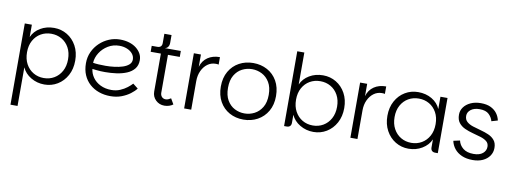

<svg xmlns="http://www.w3.org/2000/svg" viewBox="-73 -1177 4996 1871"><g transform="rotate(10 2425.0 -241.0)"><path d="M370 7Q297 7 236.5 -29Q176 -65 150 -124V258H80V-546H150V-424Q176 -483 235 -518Q294 -553 370 -553Q441 -553 499.5 -518Q558 -483 592.5 -420Q627 -357 627 -274Q627 -191 592.5 -127.5Q558 -64 499.5 -28.5Q441 7 370 7ZM353 -54Q410 -54 456 -81Q502 -108 529 -157.5Q556 -207 556 -274Q556 -341 529 -390Q502 -439 456 -465.5Q410 -492 353 -492Q296 -492 250 -465.5Q204 -439 177 -390Q150 -341 150 -274Q150 -207 177 -157.5Q204 -108 250 -81Q296 -54 353 -54Z M1023 7Q962 7 909.5 -11.5Q857 -30 817.5 -65.5Q778 -101 756 -152Q734 -203 734 -269Q734 -329 757.5 -380.5Q781 -432 822 -471Q863 -510 915 -531.5Q967 -553 1023 -553Q1072 -553 1113 -540.5Q1154 -528 1183.5 -505Q1213 -482 1229.5 -452.5Q1246 -423 1246 -388Q1246 -336 1218.5 -302Q1191 -268 1145 -249Q1099 -230 1044 -222.5Q989 -215 933 -215Q910 -215 887.5 -216Q865 -217 844.5 -219.5Q824 -222 806 -224Q811 -179 838.5 -140Q866 -101 913.5 -77.5Q961 -54 1023 -54Q1069 -54 1108 -70.5Q1147 -87 1176.5 -110Q1206 -133 1223 -152L1274 -112Q1254 -85 1217.5 -57.5Q1181 -30 1132 -11.5Q1083 7 1023 7ZM926 -276Q969 -276 1013.5 -281.5Q1058 -287 1095 -299Q1132 -311 1155 -331.5Q1178 -352 1178 -382Q1178 -414 1157.5 -439Q1137 -464 1102.5 -478Q1068 -492 1027 -492Q965 -492 915 -461.5Q865 -431 835 -383.5Q805 -336 802 -284Q823 -280 855.5 -278Q888 -276 926 -276Z M1558 7Q1507 7 1472 -27Q1437 -61 1437 -112V-487H1336V-546H1624V-487H1507V-112Q1507 -88 1521.5 -72Q1536 -56 1560 -56Q1574 -56 1587 -62Q1600 -68 1611 -75L1643 -20Q1628 -8 1605 -0.5Q1582 7 1558 7ZM1392 -509V-546Q1414 -546 1425.5 -557.5Q1437 -569 1437 -591V-683H1508V-604Q1508 -590 1503.5 -578Q1499 -566 1490 -557.5Q1481 -549 1466 -546Z M1753 0V-546H1823V0ZM1791 -283 1823 -424Q1841 -486 1890 -519.5Q1939 -553 2010 -553V-479Q2003 -481 1995.5 -481.5Q1988 -482 1981 -482Q1936 -482 1900.5 -456Q1865 -430 1844 -385Q1823 -340 1823 -283Z M2339 7Q2262 7 2200.5 -27Q2139 -61 2103.5 -124Q2068 -187 2068 -273Q2068 -360 2104.5 -423Q2141 -486 2203 -519.5Q2265 -553 2341 -553Q2418 -553 2480 -519.5Q2542 -486 2578 -423Q2614 -360 2614 -273Q2614 -187 2577.5 -124Q2541 -61 2478.5 -27Q2416 7 2339 7ZM2339 -54Q2391 -54 2437 -77.5Q2483 -101 2512.5 -149.5Q2542 -198 2542 -273Q2542 -348 2513 -396.5Q2484 -445 2438 -468.5Q2392 -492 2340 -492Q2288 -492 2242 -468.5Q2196 -445 2167.5 -396.5Q2139 -348 2139 -273Q2139 -198 2167.5 -149.5Q2196 -101 2241.5 -77.5Q2287 -54 2339 -54Z M3032 7Q2959 7 2898.5 -29Q2838 -65 2812 -124V-44Q2812 -23 2800.5 -11.5Q2789 0 2768 0H2742V-740H2812V-424Q2838 -483 2897 -518Q2956 -553 3032 -553Q3103 -553 3161.5 -518Q3220 -483 3254.5 -420Q3289 -357 3289 -274Q3289 -191 3254.5 -127.5Q3220 -64 3161.5 -28.5Q3103 7 3032 7ZM3015 -54Q3072 -54 3118 -81Q3164 -108 3191 -157.5Q3218 -207 3218 -274Q3218 -341 3191 -390Q3164 -439 3118 -465.5Q3072 -492 3015 -492Q2958 -492 2912 -465.5Q2866 -439 2839 -390Q2812 -341 2812 -274Q2812 -207 2839 -157.5Q2866 -108 2912 -81Q2958 -54 3015 -54Z M3398 0V-546H3468V0ZM3436 -283 3468 -424Q3486 -486 3535 -519.5Q3584 -553 3655 -553V-479Q3648 -481 3640.5 -481.5Q3633 -482 3626 -482Q3581 -482 3545.5 -456Q3510 -430 3489 -385Q3468 -340 3468 -283Z M3973 7Q3902 7 3843.5 -28.5Q3785 -64 3750.5 -127.5Q3716 -191 3716 -274Q3716 -357 3750.5 -420Q3785 -483 3843.5 -518Q3902 -553 3973 -553Q4050 -553 4109 -518Q4168 -483 4193 -424V-546H4263V0H4237Q4216 0 4204.5 -11.5Q4193 -23 4193 -44V-124Q4167 -65 4107 -29Q4047 7 3973 7ZM3990 -54Q4047 -54 4093 -81Q4139 -108 4166 -157.5Q4193 -207 4193 -274Q4193 -341 4166 -390Q4139 -439 4093 -465.5Q4047 -492 3990 -492Q3933 -492 3887 -465.5Q3841 -439 3814 -390Q3787 -341 3787 -274Q3787 -207 3814 -157.5Q3841 -108 3887 -81Q3933 -54 3990 -54Z M4608 7Q4546 7 4500.5 -13Q4455 -33 4427.5 -67.5Q4400 -102 4391 -145L4455 -159Q4465 -114 4502.5 -83.5Q4540 -53 4607 -53Q4666 -53 4697.5 -79.5Q4729 -106 4729 -145Q4729 -179 4705.5 -198Q4682 -217 4644.5 -228.5Q4607 -240 4565 -251Q4523 -262 4485.5 -279Q4448 -296 4424.5 -326Q4401 -356 4401 -406Q4401 -447 4425 -480Q4449 -513 4492.5 -533Q4536 -553 4593 -553Q4652 -553 4691 -534Q4730 -515 4753 -484Q4776 -453 4784 -415L4723 -397Q4714 -434 4683.5 -463.5Q4653 -493 4591 -493Q4536 -493 4504 -468Q4472 -443 4472 -407Q4472 -370 4495.5 -349Q4519 -328 4556 -316Q4593 -304 4635 -293Q4677 -282 4714 -266Q4751 -250 4774.5 -221.5Q4798 -193 4798 -145Q4798 -101 4774 -66.5Q4750 -32 4707.5 -12.5Q4665 7 4608 7Z"/></g></svg>

Font: Parkinsans Light
Style: Regular
Weight: 300
Designer: Red Stone, Indian Type Foundry
Foundry: Indian Type Foundry
Version: Version 1.000